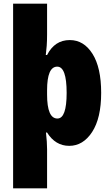

<svg xmlns="http://www.w3.org/2000/svg" viewBox="-20 -780 602 1040"><path d="M341 -277Q341 -138 291 -138Q235 -138 235 -268V-291Q235 -419 290 -419Q341 -419 341 -277ZM528 -277Q528 -414 481 -488.5Q434 -563 358 -563Q276 -563 235 -482H228Q231 -504 233 -531.5Q235 -559 235 -594V-760H51V240H235V28Q235 -10 229 -62H235Q280 10 355 10Q430 10 479 -65Q528 -140 528 -277Z"/></svg>

Font: Noto Sans Display SemiCondensed Black
Style: Regular
Weight: 900
Width: 4
Designer: Monotype Design Team
Foundry: Monotype Imaging Inc.
Version: Version 1.900